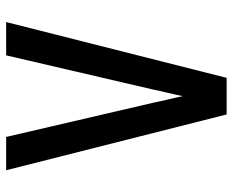

<svg xmlns="http://www.w3.org/2000/svg" viewBox="-88 -688 775 640"><g transform="rotate(-90 300.0 -367.5)"><path d="M239 0 53 -735H164L278 -245Q283 -220 289 -195.5Q295 -171 300 -146Q305 -171 311 -195.5Q317 -220 322 -245L436 -735H547L361 0Z"/></g></svg>

Font: Iosevka SS04 Semibold Extended
Style: Regular
Weight: 600
Width: 7
Monospace: yes
Designer: Belleve Invis
Foundry: Belleve Invis
Version: Version 19.0.0; ttfautohint (v1.8.4)